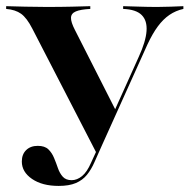

<svg xmlns="http://www.w3.org/2000/svg" viewBox="-32 -591 614 622"><path d="M282.3 -91.9 72.6 -498.4Q54.8 -533.1 36.3 -546.4Q17.7 -559.7 -12.1 -562.1V-571Q16.1 -570.2 49.2 -569.4Q82.3 -568.5 118.5 -568.5Q164.5 -568.5 201.2 -569.4Q237.9 -570.2 260.5 -571V-562.1Q229 -560.5 213.7 -554Q198.4 -547.6 198 -533.5Q197.6 -519.4 210.5 -494.4L344.4 -230.6L333.1 -219.4L417.7 -407.3Q440.3 -456.5 442.7 -490.3Q445.2 -524.2 427 -542.3Q408.9 -560.5 366.9 -562.1V-571Q396.8 -570.2 422.2 -569.4Q447.6 -568.5 478.2 -568.5Q501.6 -568.5 521.8 -569.4Q541.9 -570.2 562.1 -571V-562.1Q537.1 -556.5 516.9 -542.7Q496.8 -529 479.4 -505.6Q462.1 -482.3 445.2 -446L285.5 -91.9ZM158.1 11.3Q104.8 11.3 71.8 -11.3Q38.7 -33.9 38.7 -67.7Q38.7 -91.1 52.8 -104.8Q66.9 -118.5 90.3 -118.5Q112.9 -118.5 124.6 -107.3Q136.3 -96 143.1 -79.4Q150 -62.9 155.6 -46.4Q161.3 -29.8 171.4 -18.5Q181.5 -7.3 200 -7.3Q217.7 -7.3 233.9 -20.6Q250 -33.9 262.9 -63.7L299.2 -142.7L306.5 -138.7L274.2 -66.1Q263.7 -41.9 249.6 -24.6Q235.5 -7.3 213.7 2Q191.9 11.3 158.1 11.3Z"/></svg>

Font: Playfair 144pt
Style: Bold
Weight: 700
Version: Version 2.001;gftools[0.9.30]